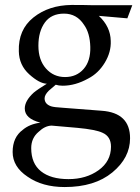

<svg xmlns="http://www.w3.org/2000/svg" viewBox="-20 -485 566 775"><path d="M353 -464H514L494 -411L379 -421Q426 -377 427 -320Q429 -275 403 -232Q377 -189 336 -168Q284 -139 233 -139Q217 -139 205 -143L177 -119Q160 -102 160 -88Q160 -65 186 -56Q198 -52 234 -50L390 -38Q505 -30 505 73Q505 152 433.5 211Q362 270 241 270Q151 270 91 228Q31 188 31 128.5Q31 69 72 39Q99 16 143 10Q80 -6 80 -47Q80 -78 116 -111Q130 -123 169 -147Q139 -148 98 -185Q57 -222 56 -278Q53 -365 115 -414.5Q177 -464 269 -465Q322 -465 353 -464ZM319 -385Q290 -430 238.5 -430Q187 -430 161 -394Q135 -358 135 -300.5Q135 -243 165.5 -208.5Q196 -174 242.5 -174Q289 -174 317.5 -206.5Q346 -239 344.5 -295.5Q343 -352 319 -385ZM292 31 188 22Q161 23 136 47Q106 72 106 113Q106 175 145.5 206.5Q185 238 256.5 238Q328 238 378 202Q428 166 428 107Q428 66 394 51Q367 38 292 31Z"/></svg>

Font: GFS Didot
Style: Regular
Weight: 400
Designer: Takis Katsoulidis and George D. Matthiopoulos
Foundry: Takis Katsoulidis and George D. Matthiopoulos
Version: Version 1.0